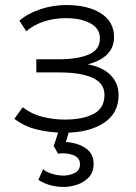

<svg xmlns="http://www.w3.org/2000/svg" viewBox="-20 -516 540 761"><path d="M237 10Q178 10 127 -2.5Q76 -15 37 -45L70 -91Q104.5 -64 148.2 -53Q192 -42 236 -42Q308 -42 351 -64.5Q394 -87 394 -140Q394 -186 347 -207.5Q300 -229 213 -229H124V-281H212Q287 -281 331.5 -299.8Q376 -318.5 376 -364Q376 -403 338.5 -423.5Q301 -444 240 -444Q196 -444 155.5 -431.2Q115 -418.5 84 -392L57 -434Q88.5 -462 138.8 -479Q189 -496 243 -496Q328.5 -496 380.2 -463Q432 -430 432 -369Q432 -328 405.2 -301Q378.5 -274 328 -261Q387.5 -250 418.8 -217.8Q450 -185.5 450 -139Q450 -66.5 390.8 -28.2Q331.5 10 237 10ZM234 225Q175.5 225 132 197L151 154Q160 164.5 184 172.2Q208 180 232 180Q254.5 180 275.8 169.8Q297 159.5 297 135Q297 108.5 269.8 98.5Q242.5 88.5 210 93L193 63L220 -20H261L241 47Q288.5 50 319.8 71.5Q351 93 351 133Q351 167 331.5 187.2Q312 207.5 284.8 216.2Q257.5 225 234 225Z"/></svg>

Font: Geologica Thin
Style: Regular
Weight: 100
Designer: Sindre Bremnes, Frode Helland
Foundry: Monokrom Skriftforlag AS
Version: Version 1.010; ttfautohint (v1.8.4.7-5d5b);gftools[0.9.28]